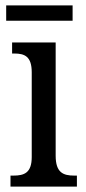

<svg xmlns="http://www.w3.org/2000/svg" viewBox="-20 -694 318 714"><path d="M3 -617H250V-674H3ZM19 0H266V-41H256C215 -41 187 -52 187 -115V-536H25V-495H33C72 -495 98 -484 98 -425V-110C98 -51 70 -41 30 -41H19Z"/></svg>

Font: Noto Serif Bengali Condensed
Style: Regular
Weight: 400
Width: 3
Designer: Juan Bruce, Universal Thirst, Indian Type Foundry and the Monotype Design Team.
Foundry: Monotype Imaging Inc.
Version: Version 2.003